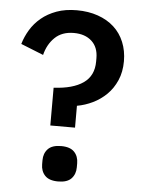

<svg xmlns="http://www.w3.org/2000/svg" viewBox="-52 -752 591 805"><g transform="rotate(5 243.5 -349.0)"><path d="M170 -219V-378Q251 -382 294.5 -412.5Q338 -443 338 -503V-517Q338 -563 310 -588.5Q282 -614 235 -614Q185 -614 155 -585Q125 -556 114 -511L19 -549Q28 -580 45.5 -609Q63 -638 90 -660.5Q117 -683 154 -696.5Q191 -710 239 -710Q288 -710 328 -696Q368 -682 396 -656.5Q424 -631 439 -594.5Q454 -558 454 -514Q454 -469 438.5 -433.5Q423 -398 397.5 -373Q372 -348 340 -332.5Q308 -317 274 -311V-219ZM223 12Q185 12 167.5 -6.5Q150 -25 150 -54V-71Q150 -100 167.5 -118.5Q185 -137 223 -137Q261 -137 278.5 -118.5Q296 -100 296 -71V-54Q296 -25 278.5 -6.5Q261 12 223 12Z"/></g></svg>

Font: IBMPlexSans-Medium
Style: Regular
Weight: 500
Designer: Mike Abbink, Paul van der Laan, Pieter van Rosmalen
Foundry: Bold Monday
Version: Version 3.1